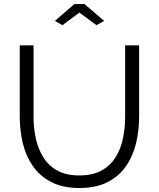

<svg xmlns="http://www.w3.org/2000/svg" viewBox="-20 -937 795 962"><path d="M378 5Q294 5 236.5 -25Q179 -55 144 -106Q109 -157 94 -220.5Q79 -284 79 -352V-710H148V-352Q148 -296 159.5 -243.5Q171 -191 197 -149Q223 -107 267 -82.5Q311 -58 377 -58Q445 -58 489.5 -83Q534 -108 560 -150.5Q586 -193 596.5 -245.5Q607 -298 607 -352V-710H677V-352Q677 -281 661 -216.5Q645 -152 609.5 -102Q574 -52 517 -23.5Q460 5 378 5ZM255 -832 353 -917H403L502 -832L463 -811L378 -874L293 -811Z"/></svg>

Font: Raleway
Style: Regular
Weight: 400
Designer: Matt McInerney, Pablo Impallari, Rodrigo Fuenzalida
Foundry: Matt McInerney, Pablo Impallari, Rodrigo Fuenzalida
Version: Version 4.101;RELEASE